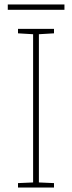

<svg xmlns="http://www.w3.org/2000/svg" viewBox="-20 -844 323 864"><path d="M223 0H61V-20L129 -23V-690L61 -694V-714H223V-694L155 -690V-23L223 -20ZM270 -824V-800H15V-824Z"/></svg>

Font: Noto Sans Bengali Thin
Style: Regular
Weight: 100
Designer: Jelle Bosma - Monotype Design Team
Foundry: Monotype Imaging Inc.
Version: Version 2.003; ttfautohint (v1.8.4.7-5d5b)